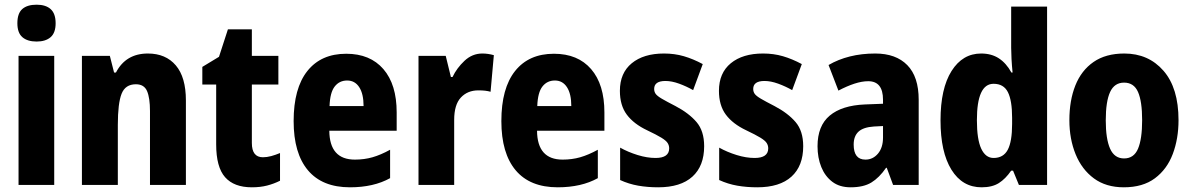

<svg xmlns="http://www.w3.org/2000/svg" viewBox="-20 -788 5079 818"><path d="M136 -768Q175 -768 196 -749Q217 -730 217 -689Q217 -648 195.5 -629.5Q174 -611 136 -611Q97 -611 75.5 -629.5Q54 -648 54 -689Q54 -731 75 -749.5Q96 -768 136 -768ZM211 -550V0H59V-550Z M610 -560Q686 -560 729 -509.5Q772 -459 772 -360V0H619V-315Q619 -371 606.5 -400Q594 -429 559 -429Q514 -429 498 -388.5Q482 -348 482 -256V0H329V-550H448L466 -479H474Q516 -560 610 -560Z M1100 -118Q1117 -118 1135.5 -123Q1154 -128 1173 -136V-18Q1147 -5 1118 2.5Q1089 10 1053 10Q977 10 939 -33Q901 -76 901 -173V-428H842V-503L913 -546L951 -663H1053V-550H1166V-428H1053V-179Q1053 -118 1100 -118Z M1455 -559Q1557 -559 1613.5 -493.5Q1670 -428 1670 -309V-231H1383Q1384 -108 1492 -108Q1532 -108 1567 -118Q1602 -128 1642 -150V-29Q1572 10 1471 10Q1353 10 1292 -62.5Q1231 -135 1231 -272Q1231 -412 1289.5 -485.5Q1348 -559 1455 -559ZM1459 -445Q1426 -445 1406 -419.5Q1386 -394 1384 -336H1529Q1529 -388 1510.5 -416.5Q1492 -445 1459 -445Z M2035 -560Q2059 -560 2084 -553L2070 -397Q2060 -400 2047.5 -401.5Q2035 -403 2018 -403Q1972 -403 1943.5 -372.5Q1915 -342 1915 -277V0H1763V-550H1879L1901 -460H1908Q1926 -498 1959 -529Q1992 -560 2035 -560Z M2340 -559Q2442 -559 2498.5 -493.5Q2555 -428 2555 -309V-231H2268Q2269 -108 2377 -108Q2417 -108 2452 -118Q2487 -128 2527 -150V-29Q2457 10 2356 10Q2238 10 2177 -62.5Q2116 -135 2116 -272Q2116 -412 2174.5 -485.5Q2233 -559 2340 -559ZM2344 -445Q2311 -445 2291 -419.5Q2271 -394 2269 -336H2414Q2414 -388 2395.5 -416.5Q2377 -445 2344 -445Z M2980 -165Q2980 -81 2930 -35.5Q2880 10 2784 10Q2739 10 2699 3Q2659 -4 2622 -21V-159Q2656 -140 2696.5 -127.5Q2737 -115 2773 -115Q2831 -115 2831 -156Q2831 -168 2824.5 -178.5Q2818 -189 2797.5 -201.5Q2777 -214 2737 -233Q2680 -260 2650.5 -299.5Q2621 -339 2621 -401Q2621 -477 2671.5 -518.5Q2722 -560 2809 -560Q2854 -560 2893.5 -548.5Q2933 -537 2974 -515L2933 -404Q2905 -420 2873.5 -431.5Q2842 -443 2815 -443Q2767 -443 2767 -409Q2767 -397 2773.5 -388Q2780 -379 2799.5 -367.5Q2819 -356 2858 -336Q2915 -306 2947.5 -268Q2980 -230 2980 -165Z M3402 -165Q3402 -81 3352 -35.5Q3302 10 3206 10Q3161 10 3121 3Q3081 -4 3044 -21V-159Q3078 -140 3118.5 -127.5Q3159 -115 3195 -115Q3253 -115 3253 -156Q3253 -168 3246.5 -178.5Q3240 -189 3219.5 -201.5Q3199 -214 3159 -233Q3102 -260 3072.5 -299.5Q3043 -339 3043 -401Q3043 -477 3093.5 -518.5Q3144 -560 3231 -560Q3276 -560 3315.5 -548.5Q3355 -537 3396 -515L3355 -404Q3327 -420 3295.5 -431.5Q3264 -443 3237 -443Q3189 -443 3189 -409Q3189 -397 3195.5 -388Q3202 -379 3221.5 -367.5Q3241 -356 3280 -336Q3337 -306 3369.5 -268Q3402 -230 3402 -165Z M3709 -560Q3797 -560 3845.5 -510.5Q3894 -461 3894 -363V0H3785L3758 -73H3755Q3726 -31 3692.5 -10.5Q3659 10 3604 10Q3557 10 3526 -13.5Q3495 -37 3479 -76.5Q3463 -116 3463 -165Q3463 -252 3515 -295.5Q3567 -339 3665 -343L3742 -346V-363Q3742 -442 3679 -442Q3652 -442 3620 -431.5Q3588 -421 3552 -402L3510 -511Q3551 -535 3601 -547.5Q3651 -560 3709 -560ZM3703 -249Q3658 -246 3637.5 -227Q3617 -208 3617 -172Q3617 -108 3667 -108Q3699 -108 3720.5 -133.5Q3742 -159 3742 -202V-251Z M4162 10Q4080 10 4033.5 -65Q3987 -140 3987 -275Q3987 -411 4034 -485.5Q4081 -560 4160 -560Q4204 -560 4235.5 -539.5Q4267 -519 4289 -479H4294Q4291 -509 4289.5 -536.5Q4288 -564 4288 -584V-760H4441V0H4321L4296 -61H4288Q4264 -26 4235.5 -8Q4207 10 4162 10ZM4213 -115Q4255 -115 4273.5 -150Q4292 -185 4292 -260V-286Q4292 -360 4274 -395.5Q4256 -431 4213 -431Q4142 -431 4142 -276Q4142 -194 4160.5 -154.5Q4179 -115 4213 -115Z M5001 -276Q5001 -197 4976.5 -132Q4952 -67 4900.5 -28.5Q4849 10 4768 10Q4692 10 4640.5 -28Q4589 -66 4562.5 -131Q4536 -196 4536 -276Q4536 -360 4561.5 -424Q4587 -488 4639 -524Q4691 -560 4770 -560Q4873 -560 4937 -486.5Q5001 -413 5001 -276ZM4691 -275Q4691 -196 4709.5 -154.5Q4728 -113 4769 -113Q4811 -113 4828.5 -154.5Q4846 -196 4846 -276Q4846 -356 4828.5 -396Q4811 -436 4769 -436Q4728 -436 4709.5 -396Q4691 -356 4691 -275Z"/></svg>

Font: Noto Sans Lao UI Cond ExtBd
Style: Regular
Weight: 800
Width: 3
Designer: Monotype Design Team
Foundry: Monotype Imaging Inc.
Version: Version 2.000; ttfautohint (v1.8.4.7-5d5b)